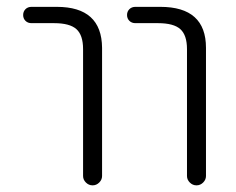

<svg xmlns="http://www.w3.org/2000/svg" viewBox="-20 -565 692 563"><path d="M72.3 -497.1Q61.5 -497.1 54.7 -503.9Q47.9 -510.7 47.9 -521Q47.9 -531.2 54.7 -538.1Q61.5 -544.9 72.3 -544.9H146.5Q278.3 -544.9 279.3 -424.8V-48.8Q279.3 -38.1 271 -29.8Q262.7 -21.5 251.5 -21.5Q240.2 -21.5 231.9 -29.8Q223.6 -38.1 223.6 -48.8V-420.9Q223.6 -461.9 204.1 -479.5Q184.6 -497.1 138.7 -497.1ZM377 -497.1Q366.2 -497.1 359.4 -503.9Q352.5 -510.7 352.5 -521Q352.5 -531.2 359.4 -538.1Q366.2 -544.9 377 -544.9H450.2Q584 -544.9 584 -424.8V-48.8Q584 -38.1 575.7 -29.8Q567.4 -21.5 556.2 -21.5Q544.9 -21.5 536.6 -29.8Q528.3 -38.1 528.3 -48.8V-420.9Q528.3 -461.9 508.8 -479.5Q489.3 -497.1 443.4 -497.1Z"/></svg>

Font: Gen Jyuu Gothic P Light
Style: Regular
Weight: 200
Designer: [Source Han Sans]
Ryoko NISHIZUKA  (kana & ideographs); Paul D. Hunt (Latin, Greek & Cyrillic); Wenlong ZHANG  (bopomofo
Version: Version 1.002.20150607